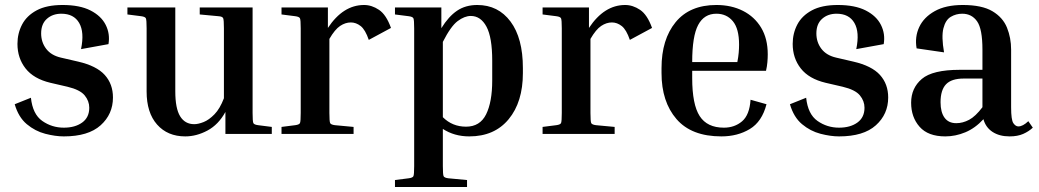

<svg xmlns="http://www.w3.org/2000/svg" viewBox="-20 -537 4167 770"><path d="M251 -189 182 -205Q115 -221 82.5 -262.5Q50 -304 50 -361Q50 -403 68.5 -438.5Q87 -474 127 -495.5Q167 -517 231 -517Q300 -517 343 -495Q386 -473 404 -437Q422 -401 415 -360L305 -340Q319 -408 297.5 -445Q276 -482 226 -482Q191 -482 168 -461.5Q145 -441 145 -403Q145 -368 165 -341.5Q185 -315 224 -306L293 -290Q367 -273 400 -236.5Q433 -200 433 -146Q433 -79 383.5 -34.5Q334 10 236 10Q202 10 161.5 -0.5Q121 -11 87.5 -39Q54 -67 39 -119L104 -145Q111 -79 149.5 -52Q188 -25 236 -25Q281 -25 309.5 -45.5Q338 -66 338 -105Q338 -132 319.5 -154.5Q301 -177 251 -189Z M1070 -28V0H884V-88Q856 -37 812 -13.5Q768 10 723 10Q652 10 610 -37.5Q568 -85 568 -170V-423Q568 -457 565 -463.5Q562 -470 546 -472L491 -479V-507H683V-171Q683 -102 702.5 -70.5Q722 -39 759 -39Q775 -39 796.5 -47.5Q818 -56 840 -78.5Q862 -101 878 -143V-423Q878 -457 875 -464Q872 -471 856 -472L781 -479V-507H993V-84Q993 -50 996 -43.5Q999 -37 1015 -35Z M1109 -479V-507H1295V-425Q1356 -517 1440 -517Q1471 -517 1500 -497.5Q1529 -478 1548 -425L1459 -377Q1445 -418 1426.5 -432.5Q1408 -447 1387 -447Q1365 -447 1344 -433Q1323 -419 1301 -381V-84Q1301 -50 1304 -43.5Q1307 -37 1323 -35L1398 -28V0H1109V-28L1164 -35Q1180 -37 1183 -43.5Q1186 -50 1186 -84V-423Q1186 -457 1183 -463.5Q1180 -470 1164 -472Z M1564 -479V-507H1750V-424Q1779 -471 1813 -494Q1847 -517 1894 -517Q1978 -517 2027.5 -450.5Q2077 -384 2077 -264V-244Q2077 -128 2020 -59Q1963 10 1862 10Q1802 10 1756 -20V129Q1756 163 1759 169.5Q1762 176 1778 178L1853 185V213H1564V185L1619 178Q1635 176 1638 169.5Q1641 163 1641 129V-423Q1641 -457 1638 -463.5Q1635 -470 1619 -472ZM1868 -473Q1843 -473 1815.5 -452.5Q1788 -432 1756 -369V-67Q1794 -29 1849 -29Q1905 -29 1929.5 -78.5Q1954 -128 1954 -214V-294Q1954 -387 1931 -430Q1908 -473 1868 -473Z M2156 -479V-507H2342V-425Q2403 -517 2487 -517Q2518 -517 2547 -497.5Q2576 -478 2595 -425L2506 -377Q2492 -418 2473.5 -432.5Q2455 -447 2434 -447Q2412 -447 2391 -433Q2370 -419 2348 -381V-84Q2348 -50 2351 -43.5Q2354 -37 2370 -35L2445 -28V0H2156V-28L2211 -35Q2227 -37 2230 -43.5Q2233 -50 2233 -84V-423Q2233 -457 2230 -463.5Q2227 -470 2211 -472Z M3054 -119Q3036 -49 2987 -19.5Q2938 10 2873 10Q2753 10 2693 -59.5Q2633 -129 2633 -244V-264Q2633 -379 2689.5 -448Q2746 -517 2853 -517Q2913 -517 2959.5 -493.5Q3006 -470 3032.5 -426Q3059 -382 3059 -319Q3059 -304 3057.5 -287Q3056 -270 3052 -253H2756V-224Q2756 -118 2786 -71.5Q2816 -25 2883 -25Q2926 -25 2956 -50.5Q2986 -76 2990 -137ZM2853 -482Q2804 -482 2780 -437Q2756 -392 2756 -288H2937Q2941 -308 2942.5 -325.5Q2944 -343 2944 -358Q2944 -422 2919 -452Q2894 -482 2853 -482Z M3360 -189 3291 -205Q3224 -221 3191.5 -262.5Q3159 -304 3159 -361Q3159 -403 3177.5 -438.5Q3196 -474 3236 -495.5Q3276 -517 3340 -517Q3409 -517 3452 -495Q3495 -473 3513 -437Q3531 -401 3524 -360L3414 -340Q3428 -408 3406.5 -445Q3385 -482 3335 -482Q3300 -482 3277 -461.5Q3254 -441 3254 -403Q3254 -368 3274 -341.5Q3294 -315 3333 -306L3402 -290Q3476 -273 3509 -236.5Q3542 -200 3542 -146Q3542 -79 3492.5 -34.5Q3443 10 3345 10Q3311 10 3270.5 -0.5Q3230 -11 3196.5 -39Q3163 -67 3148 -119L3213 -145Q3220 -79 3258.5 -52Q3297 -25 3345 -25Q3390 -25 3418.5 -45.5Q3447 -66 3447 -105Q3447 -132 3428.5 -154.5Q3410 -177 3360 -189Z M4122 -25Q4106 -10 4083.5 0Q4061 10 4029 10Q3988 10 3960.5 -8Q3933 -26 3924 -59Q3891 -23 3851.5 -6.5Q3812 10 3771 10Q3702 10 3668 -28.5Q3634 -67 3634 -125Q3634 -184 3677 -220.5Q3720 -257 3829 -257H3920V-338Q3920 -421 3898.5 -451.5Q3877 -482 3839 -482Q3814 -482 3793 -469.5Q3772 -457 3763.5 -423.5Q3755 -390 3766 -327L3656 -343Q3648 -389 3666.5 -428.5Q3685 -468 3729 -492.5Q3773 -517 3841 -517Q3918 -517 3960 -492Q4002 -467 4018.5 -426Q4035 -385 4035 -338V-107Q4035 -56 4044 -43Q4053 -30 4064 -30Q4082 -30 4104 -51ZM3815 -43Q3841 -43 3866.5 -56.5Q3892 -70 3920 -107V-222H3845Q3796 -222 3774 -199Q3752 -176 3752 -127Q3752 -87 3768 -65Q3784 -43 3815 -43Z"/></svg>

Font: Inria Serif
Style: Bold
Weight: 700
Designer: Black Foundry Team
Foundry: Black Foundry
Version: Version 1.000; ttfautohint (v1.8.3)